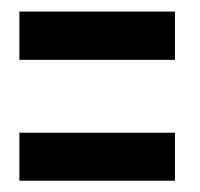

<svg xmlns="http://www.w3.org/2000/svg" viewBox="-20 -409 345 332"><path d="M13.5 -305.5H282.5V-389H13.5ZM13.5 -96.5H282.5V-179.5H13.5Z"/></svg>

Font: Anybody UltraCondensed Thin SemiBold
Style: Regular
Weight: 600
Version: Version 1.111